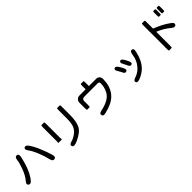

<svg xmlns="http://www.w3.org/2000/svg" viewBox="401 -2455 4198 4198"><g transform="rotate(-45 2500.0 -355.5)"><path d="M631.8 -671.4Q650.9 -671.4 674.8 -647.9Q704.1 -618.7 741.7 -551.8Q807.6 -435.1 866 -272.7Q924.3 -110.4 924.3 -77.1Q924.3 -49.3 910.2 -35.2Q896 -21 869.1 -21Q827.1 -21 811 -79.6Q728.5 -403.8 611.8 -563.5Q582.5 -603.5 582.5 -624Q582.5 -647 594.7 -658.7Q606.9 -671.4 631.8 -671.4ZM350.6 -664.6Q376 -664.6 389.4 -651.1Q402.8 -637.7 402.8 -611.3Q402.8 -562.5 356.2 -405.5Q309.6 -248.5 239.3 -133.8Q186 -46.4 147 -24.4Q134.3 -17.1 122.1 -17.1Q95.7 -17.1 82.3 -30.5Q68.8 -43.9 68.8 -70.3Q68.8 -93.8 101.6 -129.4Q174.8 -209.5 236.8 -375.5Q281.7 -495.1 294.4 -596.2Q299.3 -633.8 315.9 -650.9Q329.6 -664.6 350.6 -664.6Z M1298.3 -272.5Q1298.3 -231.9 1302.2 -222.7L1302.7 -221.7L1300.8 -222.2V-211.4H1192.4V-222.2L1190.4 -221.7Q1194.8 -229 1194.8 -266.6V-687.5Q1194.8 -715.3 1196.8 -730Q1198.2 -743.2 1202.6 -747.1Q1205.1 -749.5 1208 -749.5H1285.2Q1288.6 -749.5 1291 -747.1Q1298.3 -739.7 1298.3 -693.4ZM1702.6 -709Q1702.6 -750 1707 -762.2Q1708 -766.6 1710 -768.1Q1712.9 -771 1715.8 -771H1793Q1795.9 -771 1797.9 -769Q1800.8 -766.6 1802 -762.5Q1803.2 -758.3 1804.7 -747.6Q1806.2 -736.8 1806.2 -709V-466.8Q1806.2 -259.3 1749 -149.9Q1691.4 -40 1501 44.9Q1436.5 73.7 1403.3 73.7Q1376 73.7 1362.5 60.3Q1349.1 46.9 1349.1 22.5Q1349.1 -2.4 1384.8 -19.5Q1399.4 -26.4 1420.9 -32.2Q1487.8 -49.8 1563.5 -104.5Q1638.2 -158.7 1670.4 -235.1Q1702.6 -311.5 1702.6 -476.6Z M2443.8 -619.6V-721.7Q2443.8 -747.1 2445.3 -756.8Q2446.8 -766.6 2447.8 -770.5Q2450.7 -778.8 2457 -778.8H2531.2Q2538.6 -778.8 2541.5 -766.1Q2544.4 -752.9 2544.4 -721.7V-619.6H2769.5Q2814 -619.6 2843.8 -589.4Q2873.5 -559.1 2873.5 -509.8Q2873.5 -308.1 2778.8 -172.4Q2684.1 -36.6 2486.8 25.4Q2376 61 2340.8 61Q2315.9 61 2302.2 47.4Q2288.6 33.7 2288.6 5.9Q2288.6 -18.1 2313 -31.7Q2328.1 -40 2351.6 -44.4Q2626.5 -99.6 2709 -245.6Q2770 -354 2770 -479.5Q2770 -502 2758.8 -513.2Q2746.1 -525.9 2717.8 -525.9H2309.6Q2273.4 -525.9 2256.1 -508.5Q2238.8 -491.2 2238.8 -456.1V-338.9Q2238.8 -301.3 2234.9 -289.1Q2231.9 -280.8 2225.6 -280.8H2153.3Q2144.5 -280.8 2142.1 -299.3Q2140.1 -313 2140.1 -338.9V-509.8Q2140.1 -558.1 2177.2 -590.8Q2208 -619.6 2252 -619.6Z M3760.7 -518.1Q3785.2 -518.1 3797.6 -505.6Q3810.1 -493.2 3810.1 -469.7Q3810.1 -430.7 3774.9 -317.9Q3728.5 -167 3634.8 -73.2Q3585 -23.4 3519 14.2Q3422.4 68.8 3371.1 68.8Q3349.1 68.8 3337.4 57.1Q3325.7 45.4 3325.7 21.5Q3325.7 -9.8 3380.4 -28.3Q3530.8 -76.7 3611.8 -194.8Q3682.6 -284.7 3705.6 -438.5Q3715.8 -502.4 3745.1 -515.1Q3752.4 -518.1 3760.7 -518.1ZM3491.7 -485.4Q3503.4 -468.3 3516.6 -443.8Q3539.1 -401.9 3550 -374.5Q3561 -347.2 3561 -332Q3561 -313 3550.3 -302.2Q3538.6 -290.5 3514.6 -290.5Q3483.9 -290.5 3468.3 -329.6Q3454.1 -364.7 3411.1 -442.9Q3396 -471.2 3396 -488.3Q3396 -507.3 3406.7 -518.1Q3417.5 -528.8 3440.2 -528.8Q3462.9 -528.8 3491.7 -485.4ZM3244.1 -503.4Q3259.3 -503.4 3277.8 -484.9Q3298.8 -463.9 3325.7 -417Q3368.2 -341.8 3373 -315.9Q3373.5 -312.5 3373.5 -307.4Q3373.5 -302.2 3372.1 -295.9Q3369.6 -283.2 3361.8 -275.4Q3349.6 -263.2 3326.2 -263.2Q3296.4 -263.2 3277.3 -305.2Q3259.8 -344.2 3215.3 -418Q3198.7 -445.8 3198.7 -461.9Q3198.7 -481.4 3209.7 -492.4Q3220.7 -503.4 3244.1 -503.4Z M4688 -742.2Q4688 -770.5 4692.9 -778.3Q4696.3 -783.7 4701.2 -783.7H4751Q4754.4 -783.7 4757.8 -780.8Q4764.2 -773.9 4764.2 -742.2V-648.4Q4764.2 -621.6 4759.3 -614.3Q4755.9 -608.9 4751 -608.9H4701.2Q4695.3 -608.9 4692.4 -615.2Q4688 -623.5 4688 -648.4ZM4794.4 -742.2Q4794.4 -759.3 4795.7 -766.1Q4796.9 -772.9 4798.1 -775.9Q4799.3 -778.8 4800.8 -780.8Q4804.2 -783.7 4807.6 -783.7H4858.4Q4861.8 -783.7 4865.2 -780.8Q4871.6 -773.9 4871.6 -742.2V-648.4Q4871.6 -621.6 4866.7 -614.3Q4863.3 -608.9 4858.4 -608.9H4807.6Q4802.7 -608.9 4799.3 -614.3Q4794.4 -621.6 4794.4 -648.4ZM4411.1 70.8H4336.9Q4333.5 70.8 4331.1 68.4L4327.6 62.5Q4326.7 58.1 4325.2 47.9Q4323.7 37.6 4323.7 10.7V-708Q4323.7 -735.4 4325.2 -745.8Q4326.7 -756.3 4327.6 -759.3Q4329.1 -764.6 4331.3 -766.8Q4333.5 -769 4336.9 -769H4411.1Q4418.9 -769 4421.9 -753.9Q4424.3 -739.7 4424.3 -708V-517.6Q4580.1 -456.1 4706.5 -378.9Q4809.1 -316.4 4830.6 -280.8Q4836.4 -271.5 4836.4 -262.7Q4836.4 -237.8 4822.8 -224.1Q4809.1 -210.4 4781.2 -210.4Q4769 -210.4 4754.2 -218Q4739.3 -225.6 4721.2 -240.7Q4578.6 -357.9 4424.3 -417V10.7Q4424.3 49.8 4420.4 62.5Q4417.5 70.8 4411.1 70.8Z"/></g></svg>

Font: YuPearl-Medium
Style: Medium
Weight: 500
Designer: Max Yao
Foundry: Max-Everyday
Version: Version 1.011; ttfautohint (v1.8.3)